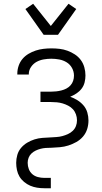

<svg xmlns="http://www.w3.org/2000/svg" viewBox="-20 -785 540 1020"><path d="M215 215Q196 215 177 212Q158 209 140.5 201.5Q123 194 108 181.5Q93 169 83.5 153Q74 137 70 118Q66 99 66 80Q66 59 72 38Q78 17 92 0.5Q106 -16 124.5 -27Q143 -38 163.5 -44.5Q184 -51 205.5 -52.5Q227 -54 248 -55H249Q264 -56 280 -57Q296 -58 311 -62Q326 -66 340.5 -72.5Q355 -79 366.5 -90Q378 -101 383.5 -115.5Q389 -130 389 -146Q389 -162 383.5 -177.5Q378 -193 367.5 -204.5Q357 -216 342.5 -223.5Q328 -231 313 -235.5Q298 -240 282 -241.5Q266 -243 250 -243H195V-298H250Q264 -298 278 -299.5Q292 -301 306 -304.5Q320 -308 332.5 -314.5Q345 -321 354.5 -331.5Q364 -342 368.5 -355.5Q373 -369 373 -383Q373 -405 362.5 -424Q352 -443 334 -454Q316 -465 295 -469Q274 -473 253 -473Q233 -473 212.5 -469.5Q192 -466 174.5 -456.5Q157 -447 145 -429.5Q133 -412 133 -392V-389H72V-394Q72 -415 79 -435.5Q86 -456 99.5 -472Q113 -488 131.5 -499Q150 -510 170 -516.5Q190 -523 211 -525.5Q232 -528 253 -528Q275 -528 296.5 -525.5Q318 -523 338.5 -515.5Q359 -508 377.5 -496Q396 -484 409 -466.5Q422 -449 428 -427.5Q434 -406 434 -384Q434 -366 429.5 -347.5Q425 -329 413.5 -314Q402 -299 386 -288.5Q370 -278 353 -271Q373 -264 391.5 -252.5Q410 -241 424 -224.5Q438 -208 444 -187Q450 -166 450 -145Q450 -121 443 -99Q436 -77 421 -59.5Q406 -42 385.5 -30.5Q365 -19 343 -12Q321 -5 298 -3Q275 -1 252 0H250Q236 0 222.5 1Q209 2 195.5 5.5Q182 9 169.5 15Q157 21 147 30.5Q137 40 132 53Q127 66 127 80Q127 97 133 113Q139 129 151.5 140Q164 151 181 155.5Q198 160 215 160H250V215ZM212 -600 115 -737 156 -765 250 -647 344 -765 385 -737 288 -600Z"/></svg>

Font: Iosevka Light
Style: Regular
Weight: 300
Monospace: yes
Designer: Belleve Invis
Foundry: Belleve Invis
Version: Version 32.5.0; ttfautohint (v1.8.4)